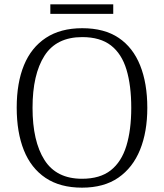

<svg xmlns="http://www.w3.org/2000/svg" viewBox="-20 -855 757 885"><path d="M358 10Q257 10 190 -35Q123 -80 90 -162.5Q57 -245 57 -359Q57 -473 90.5 -554.5Q124 -636 191.5 -680.5Q259 -725 359 -725Q461 -725 527 -680.5Q593 -636 626 -553.5Q659 -471 659 -358Q659 -247 625.5 -164.5Q592 -82 525.5 -36Q459 10 358 10ZM358 -31Q441 -31 490.5 -70Q540 -109 562.5 -182.5Q585 -256 585 -358Q585 -461 563 -534Q541 -607 491.5 -645.5Q442 -684 359 -684Q240 -684 185 -598Q130 -512 130 -358Q130 -204 185 -117.5Q240 -31 358 -31ZM212 -791V-835H502V-791Z"/></svg>

Font: Noto Serif Gujarati Light
Style: Regular
Weight: 300
Version: Version 2.102